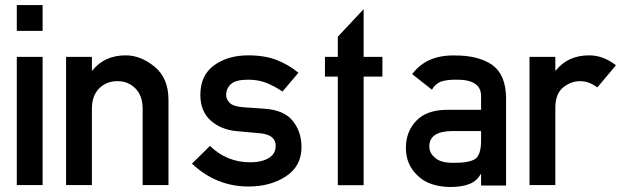

<svg xmlns="http://www.w3.org/2000/svg" viewBox="-20 -731 2501 759"><path d="M46.4 0.5V-506.3H148.4V0.5ZM46.4 -608.9V-710.9H148.4V-608.9Z M241.2 0.5V-506.3H343.3V-452.1H345.2Q392.6 -512.2 477.1 -512.2Q536.1 -512.2 591.1 -467.3Q646 -422.4 646 -336.4V0.5H543.9V-301.3Q543.9 -352.5 515.4 -381.3Q486.8 -410.2 444.3 -410.2Q400.4 -410.2 371.8 -381.3Q343.3 -352.5 343.3 -301.3V0.5Z M738.8 -84 810.1 -154.3Q876.5 -89.4 969.7 -89.4Q1013.2 -89.4 1041.5 -105.7Q1069.8 -122.1 1069.8 -154.3Q1069.8 -198.7 1007.8 -204.1L918 -212.4Q855 -217.3 813.5 -253.9Q772 -290.5 772 -356Q772 -433.1 826.2 -472.7Q880.4 -512.2 960.9 -512.2Q1027.3 -512.2 1074.7 -493.4Q1122.1 -474.6 1159.7 -443.4L1096.7 -369.1Q1066.4 -389.6 1034.2 -402.8Q1002 -416 960.9 -416Q912.1 -416 893.1 -398.7Q874 -381.3 874 -355Q874 -338.4 888.2 -324.2Q902.3 -310.1 940.9 -307.1L1024.9 -301.3Q1103.5 -295.9 1137.7 -252.7Q1171.9 -209.5 1171.9 -149.4Q1171.9 -74.7 1110.8 -34.2Q1049.8 6.3 961.9 6.3Q835.4 6.3 738.8 -84Z M1315.4 1V-428.2H1264.6V-506.3H1315.4V-585.9L1417.5 -694.8V-506.3H1491.7V-428.2H1417.5V1Z M1881.8 2.4V-42.5H1879.9Q1865.7 -16.1 1837.4 -4.4Q1807.1 8.3 1758.3 8.3Q1674.3 6.3 1631.3 -36.6Q1584.5 -79.6 1584.5 -146.5Q1584.5 -210 1625 -252.9Q1665.5 -295.9 1744.6 -296.9H1881.8V-350.6Q1882.3 -418 1780.8 -416Q1745.6 -416 1722.2 -408.2Q1699.2 -397.9 1687.5 -376.5L1609.4 -438Q1666 -513.7 1775.9 -511.7Q1868.2 -512.7 1924.3 -475.6Q1979.5 -437 1980.5 -344.7V2.4ZM1881.8 -175.8V-212.9H1763.2Q1676.3 -210.4 1677.2 -151.4Q1677.2 -126 1699.7 -107.4Q1721.2 -87.4 1770.5 -87.4Q1833 -86.4 1858.4 -102.5Q1881.8 -118.7 1881.8 -175.8Z M2073.2 0.5V-506.3H2175.3V-452.1H2177.2Q2224.6 -512.2 2309.1 -512.2Q2364.7 -512.2 2415 -473.1L2341.3 -385.3Q2308.1 -410.2 2273.9 -410.2Q2236.3 -410.2 2205.8 -385Q2175.3 -359.9 2175.3 -304.2V0.5Z"/></svg>

Font: Alte DIN 1451 Mittelschrift
Style: Regular
Weight: 400
Designer: Peter Wiegel
Foundry: Peter Wiegel
Version: Version 1.002 September 20, 2019